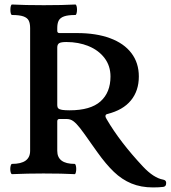

<svg xmlns="http://www.w3.org/2000/svg" viewBox="-20 -759 747 840"><path d="M405.8 -93.3 381.8 -127Q346.2 -178.2 330.1 -198.7Q314 -219.2 301 -228.8Q288.1 -238.3 272.5 -238.3H239.7Q230.5 -238.3 230.5 -228V-99.1Q230.5 -42 306.6 -42Q309.6 -42 311.5 -35.4Q313.5 -28.8 313.5 -20Q313.5 -10.7 311.5 -3.7Q309.6 3.4 306.6 2.9Q252 0 169.9 0Q101.6 0 32.7 2.9Q29.3 2.9 27.1 -3.9Q24.9 -10.7 24.9 -19.5Q24.9 -28.3 27.1 -35.2Q29.3 -42 32.7 -42Q111.8 -42 111.8 -99.1V-636.2Q111.8 -656.7 105.7 -668.9Q99.6 -681.2 82.3 -687.3Q64.9 -693.4 32.7 -693.4Q29.3 -693.4 27.3 -700Q25.4 -706.5 25.4 -715.8Q25.4 -725.6 27.3 -732.4Q29.3 -739.3 32.7 -739.3Q88.4 -736.3 171.4 -736.3Q254.4 -736.3 309.6 -739.3Q313 -739.3 314.9 -732.7Q316.9 -726.1 316.9 -716.8Q316.9 -707.5 314.9 -700.4Q313 -693.4 309.6 -693.4Q277.3 -693.4 260.3 -687.3Q243.2 -681.2 236.8 -668.9Q230.5 -656.7 230.5 -636.2V-624Q230.5 -614.3 240.2 -614.3H317.4Q400.9 -614.3 461.7 -591.8Q522.5 -569.3 554.9 -526.6Q587.4 -483.9 587.4 -424.3Q587.4 -361.8 552.7 -319.6Q518.1 -277.3 449.7 -260.3Q441.4 -258.3 441.4 -251Q441.4 -248 442.9 -244.6Q444.3 -241.2 446.8 -237.3Q504.4 -138.2 605.5 -30.3Q652.3 19.5 693.8 26.9Q707 29.3 707 41Q707 49.8 703.9 53.7Q700.7 57.6 694.8 58.6Q675.8 61 649.4 61Q596.7 61 554.9 43.7Q513.2 26.4 478.3 -7.1Q443.4 -40.5 405.8 -93.3ZM463.4 -424.3Q463.4 -470.7 437.5 -504.9Q411.6 -539.1 367.7 -557.1Q323.7 -575.2 270.5 -575.2Q247.6 -575.2 239 -570.1Q230.5 -564.9 230.5 -550.8V-298.3Q230.5 -289.6 235.1 -284.9Q239.7 -280.3 251.5 -278.3Q263.2 -276.4 284.7 -276.4Q376 -276.4 419.7 -315.4Q463.4 -354.5 463.4 -424.3Z"/></svg>

Font: JuniusX
Style: Bold
Weight: 700
Designer: Peter S. Baker
Foundry: Briery Creek Software
Version: Version 1.004